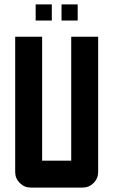

<svg xmlns="http://www.w3.org/2000/svg" viewBox="-20 -850 514 870"><path d="M141.6 -830.1H214.8V-756.8H141.6ZM258.8 -830.1H332V-756.8H258.8ZM170.9 -683.6V-122.1H302.7V-683.6H424.8V-70.8Q424.8 -41.5 404.1 -20.8Q383.3 0 354 0H119.6Q90.3 0 69.6 -20.8Q48.8 -41.5 48.8 -70.8V-683.6Z"/></svg>

Font: California Gothic
Style: Regular
Weight: 400
Version: Version 2.2;